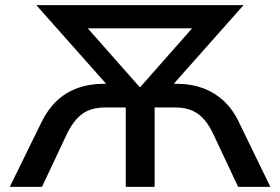

<svg xmlns="http://www.w3.org/2000/svg" viewBox="-20 -725 1087 745"><path d="M18 0 141 -251Q165 -300 199.5 -333Q234 -366 280.5 -383Q327 -400 385 -400H440L421 -367L121 -705H925L625 -367L606 -400H662Q721 -400 767 -383Q813 -366 848.5 -333Q884 -300 907 -251L1029 0H904L808 -204Q783 -258 748.5 -283Q714 -308 659 -308H580V0H468V-308H389Q333 -308 299 -283Q265 -258 239 -204L143 0ZM521 -388H525L766 -661L769 -615H277L280 -661Z"/></svg>

Font: Nunito Sans 7pt SemiBold
Style: Regular
Weight: 600
Designer: Vernon Adams
Foundry: Vernon Adams
Version: Version 3.101;gftools[0.9.27]